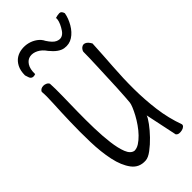

<svg xmlns="http://www.w3.org/2000/svg" viewBox="-260 -845 925 925"><g transform="rotate(-45 202.0 -383.0)"><path d="M309.6 -576.2Q310.5 -582 315.9 -589.4Q321.3 -596.7 329.6 -599.6Q337.9 -602.5 348.1 -597.2Q358.4 -591.8 369.1 -573.2Q365.2 -498 359.9 -423.3Q354.5 -348.6 355 -275.9Q355.5 -203.1 364.7 -131.8Q374 -60.5 398.4 6.8Q399.4 13.7 393.6 19Q387.7 24.4 377.9 26.9Q368.2 29.3 358.4 28.3Q348.6 27.3 342.8 19.5L308.6 -143.6Q304.7 -130.9 286.6 -106.4Q268.6 -82 244.6 -57.1Q220.7 -32.2 195.3 -13.2Q169.9 5.9 151.4 6.8Q105.5 9.8 79.1 -25.4Q52.7 -60.5 40.5 -117.7Q28.3 -174.8 26.4 -245.1Q24.4 -315.4 26.4 -381.8Q28.3 -448.2 31.2 -502Q34.2 -555.7 31.2 -581.1Q34.2 -588.9 41.5 -592.8Q48.8 -596.7 57.6 -596.7Q66.4 -596.7 74.7 -592.8Q83 -588.9 86.9 -581.1Q88.9 -547.9 87.9 -498Q86.9 -448.2 85.9 -392.1Q85 -335.9 86.4 -279.3Q87.9 -222.7 93.8 -176.3Q99.6 -129.9 111.8 -99.1Q124 -68.4 146.5 -64.5Q163.1 -64.5 179.7 -75.2Q196.3 -85.9 212.9 -103Q229.5 -120.1 244.1 -141.1Q258.8 -162.1 269.5 -182.1Q280.3 -202.1 287.1 -218.8Q293.9 -235.4 294.9 -244.1Q295.9 -255.9 297.9 -281.7Q299.8 -307.6 301.3 -340.3Q302.7 -373 304.2 -410.2Q305.7 -447.3 307.1 -480Q308.6 -512.7 309.1 -538.6Q309.6 -564.5 309.6 -576.2ZM330.1 -784.2Q345.7 -789.1 358.9 -789.6Q372.1 -790 377.9 -770.5Q373 -741.2 355.5 -710.9Q337.9 -680.7 313 -664.6Q288.1 -648.4 256.8 -653.3Q225.6 -658.2 192.4 -699.2Q175.8 -723.6 154.3 -734.4Q132.8 -745.1 113.3 -741.7Q93.8 -738.3 81.1 -718.8Q68.4 -699.2 69.3 -664.1Q58.6 -660.2 51.8 -661.6Q44.9 -663.1 41 -667.5Q37.1 -671.9 35.2 -679.2Q33.2 -686.5 30.3 -694.3Q30.3 -726.6 41.5 -748Q52.7 -769.5 70.3 -780.8Q87.9 -792 109.9 -794.4Q131.8 -796.9 152.8 -791.5Q173.8 -786.1 191.4 -773.4Q209 -760.7 217.8 -742.2Q237.3 -711.9 254.4 -704.1Q271.5 -696.3 284.7 -701.2Q297.9 -706.1 307.6 -720.2Q317.4 -734.4 323.7 -748.5Q330.1 -762.7 331.5 -773.9Q333 -785.2 330.1 -784.2Z"/></g></svg>

Font: Shadows Into Light Two
Style: Regular
Weight: 400
Designer: Kimberly Geswein
Foundry: Kimberly Geswein
Version: Version 1.003 2012